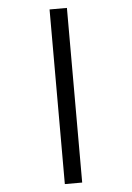

<svg xmlns="http://www.w3.org/2000/svg" viewBox="-63 -869 725 1058"><g transform="rotate(-5 300.0 -340.0)"><path d="M252 143V-823H348V143Z"/></g></svg>

Font: Iosevka Fixed Medium Extended
Style: Regular
Weight: 500
Width: 7
Monospace: yes
Designer: Belleve Invis
Foundry: Belleve Invis
Version: Version 24.1.1; ttfautohint (v1.8.4)